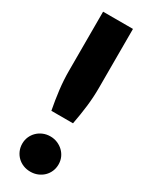

<svg xmlns="http://www.w3.org/2000/svg" viewBox="-196 -764 622 807"><g transform="rotate(30 115.0 -360.0)"><path d="M188.5 -728.5V-442.5Q188.5 -396.5 183 -351.2Q177.5 -306 168.5 -259H63.5Q54.5 -306 49 -351.2Q43.5 -396.5 43.5 -442.5V-728.5ZM26.5 -78.5Q26.5 -96.5 33.2 -112Q40 -127.5 51.8 -139Q63.5 -150.5 79.5 -157.2Q95.5 -164 114.5 -164Q133 -164 149 -157.2Q165 -150.5 177 -139Q189 -127.5 195.8 -112Q202.5 -96.5 202.5 -78.5Q202.5 -60.5 195.8 -44.8Q189 -29 177 -17.5Q165 -6 149 0.5Q133 7 114.5 7Q95.5 7 79.5 0.5Q63.5 -6 51.8 -17.5Q40 -29 33.2 -44.8Q26.5 -60.5 26.5 -78.5Z"/></g></svg>

Font: Lato ExtraBold
Style: Regular
Weight: 800
Designer: Lukasz Dziedzic with Adam Twardoch and Botio Nikoltchev
Foundry: tyPoland Lukasz Dziedzic
Version: Version 2.015; 2015-08-06; http://www.latofonts.com/